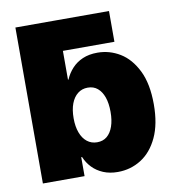

<svg xmlns="http://www.w3.org/2000/svg" viewBox="-82 -801 806 882"><g transform="rotate(-10 321.0 -360.5)"><path d="M146.5 -584 48.3 -727.5H484.9V-584ZM397 7.8Q359.4 7.8 329.6 -4.6Q299.8 -17.1 279.1 -38.6Q258.3 -60.1 246.6 -88.4H242.7V0H48.3V-727.5H244.6V-449.7H247.1Q258.8 -477.5 279.3 -500Q299.8 -522.5 329.6 -535.4Q359.4 -548.3 398.9 -548.3Q455.1 -548.3 503.7 -518.8Q552.2 -489.3 582.8 -427.5Q613.3 -365.7 613.3 -270Q613.3 -177.7 584.2 -116Q555.2 -54.2 506.1 -23.2Q457 7.8 397 7.8ZM327.1 -143.1Q354.5 -143.1 373 -158.4Q391.6 -173.8 401.6 -202.4Q411.6 -231 411.6 -270Q411.6 -310.1 401.6 -338.4Q391.6 -366.7 373 -382.3Q354.5 -397.9 327.1 -397.9Q300.3 -397.9 280.5 -382.3Q260.7 -366.7 250 -338.4Q239.3 -310.1 239.3 -270Q239.3 -231.4 250 -202.9Q260.7 -174.3 280.5 -158.7Q300.3 -143.1 327.1 -143.1Z"/></g></svg>

Font: Inter 17pt Black
Style: Regular
Weight: 900
Version: Version 4.001;git-66647c0bb